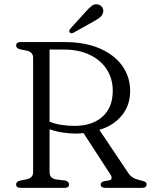

<svg xmlns="http://www.w3.org/2000/svg" viewBox="-20 -902 724 922"><path d="M605 -465Q605 -396.5 565 -347.5Q525 -298.5 457 -278.5L596.5 -70.5Q606 -56.5 619 -48.8Q632 -41 650.5 -37Q671 -32.5 677.5 -28.2Q684 -24 684 -16.5Q684 0 661.5 0H485.5Q463.5 0 463.5 -16.5Q463.5 -27.5 480.5 -32L502.5 -35.5Q525.5 -40 510 -64.5L381 -263Q363 -260.5 347 -260.5Q313.5 -260.5 279.5 -265.8Q245.5 -271 218 -281.5V-75Q218 -46 248.5 -40.5L293.5 -35Q311.5 -30 311.5 -16.5Q311.5 0 290 0H79.5Q57.5 0 57.5 -16.5Q57.5 -30 77 -35L107.5 -41Q139 -47.5 139 -75V-625Q139 -652.5 107.5 -659L77 -665Q57.5 -670 57.5 -683.5Q57.5 -700 79.5 -700H288Q389 -700 459.8 -669Q530.5 -638 567.8 -585Q605 -532 605 -465ZM218 -664V-317.5Q245 -306.5 277.2 -302Q309.5 -297.5 336.5 -297.5Q423.5 -297.5 472.5 -342Q521.5 -386.5 521.5 -466Q521.5 -523 493.2 -567.8Q465 -612.5 412.2 -638.2Q359.5 -664 286 -664ZM390 -844Q407 -863.5 421 -874.2Q435 -885 452.5 -880Q466.5 -876 472.5 -864.2Q478.5 -852.5 474.5 -840.5Q471 -827 459 -817.8Q447 -808.5 429.5 -799L332 -744.5Q321 -739 314.5 -746.5Q311 -750.5 312.8 -755.2Q314.5 -760 318 -764.5Z"/></svg>

Font: Fraunces 9pt S050 Light
Style: Regular
Weight: 300
Version: Version 1.000; ttfautohint (v1.8.3)